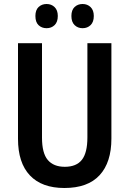

<svg xmlns="http://www.w3.org/2000/svg" viewBox="-20 -930 647 960"><path d="M537 -237Q537 -118 478 -54Q419 10 302 10Q189 10 129.5 -53Q70 -116 70 -236V-714H190V-242Q190 -164 219 -130Q248 -96 304 -96Q362 -96 389.5 -131Q417 -166 417 -243V-714H537ZM157 -850Q157 -880 173 -895Q189 -910 213 -910Q237 -910 253 -894.5Q269 -879 269 -850Q269 -820 253 -804.5Q237 -789 213 -789Q189 -789 173 -804Q157 -819 157 -850ZM337 -850Q337 -880 353 -895Q369 -910 393 -910Q417 -910 433 -894.5Q449 -879 449 -850Q449 -820 433 -804.5Q417 -789 393 -789Q369 -789 353 -804.5Q337 -820 337 -850Z"/></svg>

Font: Noto Sans Condensed SemiBold
Style: Regular
Weight: 600
Width: 3
Designer: Monotype Design Team
Foundry: Monotype Imaging Inc.
Version: Version 2.013; ttfautohint (v1.8.4.7-5d5b)